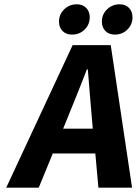

<svg xmlns="http://www.w3.org/2000/svg" viewBox="-20 -868 640 888"><path d="M313 -708Q285.6 -708 269.3 -724.6Q252.9 -741.2 252.9 -768.1Q252.9 -801.8 277.1 -825Q301.3 -848.1 335 -848.1Q362.3 -848.1 378.7 -831.5Q395 -814.9 395 -788.1Q395 -754.4 371.3 -731.2Q347.7 -708 313 -708ZM511.2 -708Q483.9 -708 467.5 -724.6Q451.2 -741.2 451.2 -768.1Q451.2 -801.8 475.3 -825Q499.5 -848.1 533.2 -848.1Q560.5 -848.1 576.7 -831.5Q592.8 -814.9 592.8 -788.1Q592.8 -754.4 569.1 -731.2Q545.4 -708 511.2 -708ZM8.8 0 315.9 -659.2H492.2L590.8 0H435.1L420.9 -158.2H224.1L159.2 0ZM272 -272.9H409.2L403.8 -334Q400.4 -370.6 394.5 -444.8Q388.7 -519 386.2 -546.9H381.8Q352.1 -469.2 296.9 -334Z"/></svg>

Font: Office Code Pro Bold Italic
Style: Regular
Weight: 700
Italic angle: -9°
Designer: Nathan Rutzky & Paul D. Hunt
Foundry: Adobe Systems Incorporated
Version: Version 1.004;PS 001.004;hotconv 1.0.70;makeotf.lib2.5.58329